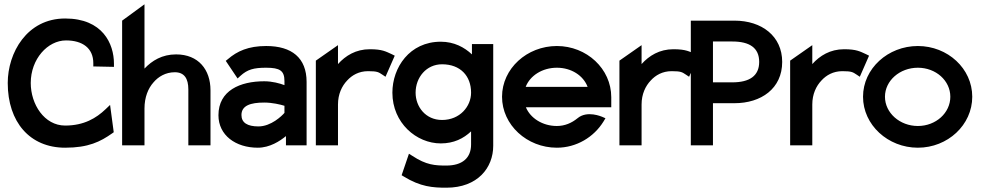

<svg xmlns="http://www.w3.org/2000/svg" viewBox="-20 -676 4561 893"><path d="M283 11C391 11 447 -17 502 -56L509 -61L492 -188L471 -168C428 -127 371 -92 283 -92C186 -92 123 -191 123 -290C123 -402 202 -488 287 -488C364 -488 414 -452 414 -382V-367L510 -365V-380C510 -473 457 -590 283 -590C105 -590 16 -430 16 -290C16 -108 119 11 283 11Z M652 0V-171C652 -224 669 -265 694 -293C716 -319 750 -340 793 -340C837 -340 856 -311 856 -260V0H959V-256C959 -352 903 -423 799 -423C734 -423 687 -394 652 -357V-656L548 -580V0Z M1179 11C1235 11 1282 -20 1310 -43V0H1406V-295C1406 -407 1337 -462 1218 -462C1135 -462 1083 -438 1040 -401L1030 -393L1085 -311L1098 -323C1131 -353 1160 -361 1218 -361C1282 -361 1303 -347 1303 -299V-280C1282 -288 1247 -298 1209 -298C1097 -298 996 -255 996 -140C996 -47 1076 11 1179 11ZM1209 -199C1246 -199 1284 -190 1303 -184V-151C1291 -137 1241 -88 1182 -88C1131 -88 1103 -105 1103 -141C1103 -185 1145 -199 1209 -199Z M1552 0V-190C1552 -238 1570 -276 1595 -302C1617 -326 1649 -345 1692 -345C1736 -345 1741 -340 1758 -329L1773 -319L1816 -417L1802 -424C1775 -436 1759 -447 1700 -447C1635 -447 1587 -417 1552 -378V-466L1449 -394V0Z M2030 -9C2091 -9 2136 -32 2171 -65V-4C2171 59 2130 94 2056 94C2004 94 1963 92 1898 49L1882 39L1848 139L1858 145C1936 193 1993 197 2056 197C2202 197 2274 104 2274 2V-471H2175V-423C2140 -456 2092 -482 2030 -482C1885 -482 1805 -362 1805 -245C1805 -104 1917 -9 2030 -9ZM2036 -377C2121 -377 2171 -323 2171 -245C2171 -181 2119 -118 2036 -118C1959 -118 1913 -180 1913 -245C1913 -316 1963 -377 2036 -377Z M2570 11C2661 11 2742 -38 2787 -111L2796 -126L2780 -133C2779 -133 2711 -164 2666 -126C2639 -104 2607 -90 2570 -90C2504 -90 2447 -126 2426 -177H2823V-224C2823 -356 2709 -462 2570 -462C2431 -462 2315 -357 2315 -226C2315 -95 2431 11 2570 11ZM2570 -361C2637 -361 2693 -325 2713 -272H2425C2445 -324 2502 -361 2570 -361Z M2964 0V-190C2964 -238 2982 -276 3007 -302C3029 -326 3061 -345 3104 -345C3148 -345 3153 -340 3170 -329L3185 -319L3228 -417L3214 -424C3187 -436 3171 -447 3112 -447C3047 -447 2999 -417 2964 -378V-466L2861 -394V0Z M3296 0V-196H3396C3520 -196 3618 -264 3618 -388C3618 -508 3523 -580 3396 -580H3193V0ZM3296 -483H3386C3466 -483 3511 -454 3511 -388C3511 -323 3466 -293 3386 -293H3296Z M3758 0V-190C3758 -238 3776 -276 3801 -302C3823 -326 3855 -345 3898 -345C3942 -345 3947 -340 3964 -329L3979 -319L4022 -417L4008 -424C3981 -436 3965 -447 3906 -447C3841 -447 3793 -417 3758 -378V-466L3655 -394V0Z M4249 11C4388 11 4502 -95 4502 -226C4502 -357 4388 -462 4249 -462C4110 -462 3994 -357 3994 -226C3994 -95 4110 11 4249 11ZM4249 -361C4333 -361 4400 -301 4400 -226C4400 -151 4333 -90 4249 -90C4165 -90 4096 -151 4096 -226C4096 -301 4165 -361 4249 -361Z"/></svg>

Font: Charger Pro
Style: Blk
Weight: 900
Designer: Jasper
Foundry: Cannot Into Space Fonts
Version: Version 1.09